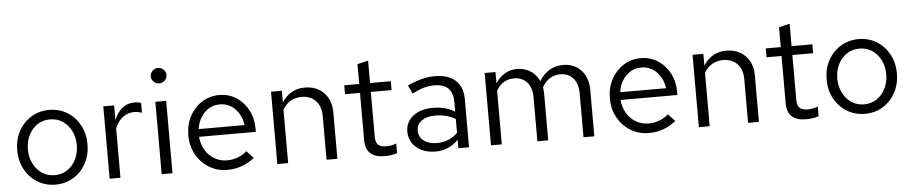

<svg xmlns="http://www.w3.org/2000/svg" viewBox="-42 -996 6122 1290"><g transform="rotate(-5 3019.5 -351.5)"><path d="M290 8Q223 8 169 -25Q115 -58 84 -115Q53 -172 53 -244Q53 -316 84 -373Q115 -430 169 -463Q223 -496 290 -496Q358 -496 411.5 -463Q465 -430 496 -373Q527 -316 527 -244Q527 -172 496 -115Q465 -58 411.5 -25Q358 8 290 8ZM290 -56Q338 -56 375 -80.5Q412 -105 433.5 -148Q455 -191 455 -244Q455 -298 433.5 -340.5Q412 -383 375 -407.5Q338 -432 290 -432Q242 -432 205 -407.5Q168 -383 146.5 -340.5Q125 -298 125 -244Q125 -191 146.5 -148Q168 -105 205 -80.5Q242 -56 290 -56Z M655 0V-488H728V-388Q747 -439 782.5 -467.5Q818 -496 864 -496Q877 -496 888 -494.5Q899 -493 910 -489V-423Q898 -427 884.5 -429.5Q871 -432 859 -432Q814 -432 780.5 -406Q747 -380 728 -333V0Z M1006 0V-488H1079V0ZM1043 -609Q1021 -609 1005.5 -624.5Q990 -640 990 -661Q990 -682 1005.5 -697.5Q1021 -713 1043 -713Q1065 -713 1080.5 -697.5Q1096 -682 1096 -661Q1096 -640 1080.5 -624.5Q1065 -609 1043 -609Z M1449 10Q1381 10 1326 -23.5Q1271 -57 1239 -114.5Q1207 -172 1207 -244Q1207 -316 1237.5 -373Q1268 -430 1320 -463Q1372 -496 1437 -496Q1501 -496 1551.5 -463.5Q1602 -431 1631.5 -375.5Q1661 -320 1661 -250V-228H1278Q1282 -178 1305.5 -138.5Q1329 -99 1367.5 -76.5Q1406 -54 1452 -54Q1490 -54 1525.5 -67.5Q1561 -81 1586 -104L1632 -55Q1590 -22 1545 -6Q1500 10 1449 10ZM1280 -280H1589Q1581 -346 1538.5 -389.5Q1496 -433 1436 -433Q1375 -433 1332.5 -390.5Q1290 -348 1280 -280Z M1786 0V-488H1859V-409Q1915 -496 2014 -496Q2067 -496 2106.5 -473.5Q2146 -451 2168.5 -410.5Q2191 -370 2191 -316V0H2118V-295Q2118 -360 2082.5 -397.5Q2047 -435 1987 -435Q1903 -435 1859 -360V0Z M2509 10Q2381 10 2381 -109V-428H2280V-488H2381V-622L2454 -639V-488H2594V-428H2454V-128Q2454 -89 2470.5 -72Q2487 -55 2525 -55Q2544 -55 2559 -58Q2574 -61 2594 -68V-3Q2574 4 2552 7Q2530 10 2509 10Z M2852 9Q2800 9 2760 -10Q2720 -29 2697.5 -62.5Q2675 -96 2675 -140Q2675 -205 2725.5 -245Q2776 -285 2858 -285Q2900 -285 2937.5 -276Q2975 -267 3007 -247V-314Q3007 -435 2881 -435Q2847 -435 2811.5 -425Q2776 -415 2733 -393L2706 -449Q2804 -496 2890 -496Q2981 -496 3030 -451.5Q3079 -407 3079 -324V0H3007V-57Q2975 -24 2936 -7.5Q2897 9 2852 9ZM2745 -142Q2745 -99 2778.5 -73Q2812 -47 2867 -47Q2948 -47 3007 -103V-197Q2976 -215 2943 -223.5Q2910 -232 2869 -232Q2813 -232 2779 -207.5Q2745 -183 2745 -142Z M3227 0V-488H3300V-412Q3356 -496 3445 -496Q3497 -496 3536 -470.5Q3575 -445 3595 -401Q3624 -448 3664.5 -472Q3705 -496 3758 -496Q3807 -496 3844.5 -473Q3882 -450 3903 -409.5Q3924 -369 3924 -315V0H3851V-297Q3851 -361 3819 -398Q3787 -435 3731 -435Q3653 -435 3609 -358Q3611 -348 3612 -337Q3613 -326 3613 -315V0H3540V-297Q3540 -361 3507.5 -398Q3475 -435 3419 -435Q3344 -435 3300 -363V0Z M4292 10Q4224 10 4169 -23.5Q4114 -57 4082 -114.5Q4050 -172 4050 -244Q4050 -316 4080.5 -373Q4111 -430 4163 -463Q4215 -496 4280 -496Q4344 -496 4394.5 -463.5Q4445 -431 4474.5 -375.5Q4504 -320 4504 -250V-228H4121Q4125 -178 4148.5 -138.5Q4172 -99 4210.5 -76.5Q4249 -54 4295 -54Q4333 -54 4368.5 -67.5Q4404 -81 4429 -104L4475 -55Q4433 -22 4388 -6Q4343 10 4292 10ZM4123 -280H4432Q4424 -346 4381.5 -389.5Q4339 -433 4279 -433Q4218 -433 4175.5 -390.5Q4133 -348 4123 -280Z M4629 0V-488H4702V-409Q4758 -496 4857 -496Q4910 -496 4949.5 -473.5Q4989 -451 5011.5 -410.5Q5034 -370 5034 -316V0H4961V-295Q4961 -360 4925.5 -397.5Q4890 -435 4830 -435Q4746 -435 4702 -360V0Z M5352 10Q5224 10 5224 -109V-428H5123V-488H5224V-622L5297 -639V-488H5437V-428H5297V-128Q5297 -89 5313.5 -72Q5330 -55 5368 -55Q5387 -55 5402 -58Q5417 -61 5437 -68V-3Q5417 4 5395 7Q5373 10 5352 10Z M5749 8Q5682 8 5628 -25Q5574 -58 5543 -115Q5512 -172 5512 -244Q5512 -316 5543 -373Q5574 -430 5628 -463Q5682 -496 5749 -496Q5817 -496 5870.5 -463Q5924 -430 5955 -373Q5986 -316 5986 -244Q5986 -172 5955 -115Q5924 -58 5870.5 -25Q5817 8 5749 8ZM5749 -56Q5797 -56 5834 -80.5Q5871 -105 5892.5 -148Q5914 -191 5914 -244Q5914 -298 5892.5 -340.5Q5871 -383 5834 -407.5Q5797 -432 5749 -432Q5701 -432 5664 -407.5Q5627 -383 5605.5 -340.5Q5584 -298 5584 -244Q5584 -191 5605.5 -148Q5627 -105 5664 -80.5Q5701 -56 5749 -56Z"/></g></svg>

Font: Red Hat Text VF
Style: Regular
Weight: 400
Designer: Pentagram, MCKL
Foundry: Pentagram, MCKL
Version: Version 1.023